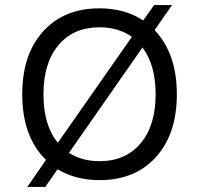

<svg xmlns="http://www.w3.org/2000/svg" viewBox="-20 -703 788 760"><path d="M592 -584Q680 -491 680 -330Q680 -173 597.5 -81.5Q515 10 374 10Q279 10 208 -33L159 37H88L162 -70Q68 -162 68 -330Q68 -487 150.5 -578.5Q233 -670 374 -670Q474 -670 547 -622L590 -683H661ZM152 -330Q152 -207 209 -138L502 -557Q449 -595 374 -595Q271 -595 211.5 -524.5Q152 -454 152 -330ZM374 -65Q477 -65 536.5 -135.5Q596 -206 596 -330Q596 -446 544 -515L253 -98Q304 -65 374 -65Z"/></svg>

Font: Work Sans
Style: Regular
Weight: 400
Designer: Wei Huang
Foundry: Wei Huang
Version: Version 1.032;PS 001.032;hotconv 1.0.70;makeotf.lib2.5.58329